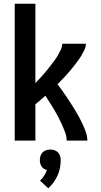

<svg xmlns="http://www.w3.org/2000/svg" viewBox="-20 -755 540 1031"><path d="M59 0V-735H170V-309Q182 -321 193 -333Q204 -345 214.5 -357Q225 -369 235 -381.5Q245 -394 255 -407Q265 -420 274.5 -433Q284 -446 292 -460Q300 -474 307 -489Q314 -504 314 -520H441Q441 -503 433.5 -487.5Q426 -472 417.5 -457.5Q409 -443 399 -429.5Q389 -416 379 -403Q369 -390 358 -377Q347 -364 335.5 -351.5Q324 -339 312.5 -327Q301 -315 289 -303Q302 -286 314.5 -268Q327 -250 339 -232.5Q351 -215 362.5 -196.5Q374 -178 385.5 -159.5Q397 -141 407 -122Q417 -103 426 -83Q435 -63 442 -42.5Q449 -22 449 0H338Q338 -22 330 -43.5Q322 -65 313 -85.5Q304 -106 293.5 -126Q283 -146 271.5 -165Q260 -184 248 -203Q236 -222 224 -241Q210 -229 197 -217.5Q184 -206 170 -195V0ZM239 256 195 215Q208 203 217 188.5Q226 174 232 158Q223 156 215.5 151Q208 146 203 138.5Q198 131 196 122Q194 113 194 104Q194 93 197.5 82Q201 71 209 63Q217 55 228 51.5Q239 48 250 48Q261 48 272 51.5Q283 55 291 63Q299 71 302.5 82Q306 93 306 104Q306 126 302 147Q298 168 289 187.5Q280 207 267.5 224.5Q255 242 239 256Z"/></svg>

Font: Zed Mono
Style: Bold
Weight: 700
Monospace: yes
Designer: Belleve Invis
Foundry: Belleve Invis
Version: Version 1.0.0; ttfautohint (v1.8.4)